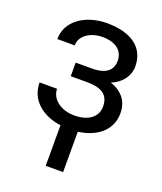

<svg xmlns="http://www.w3.org/2000/svg" viewBox="-139 -628 787 933"><g transform="rotate(20 254.5 -161.5)"><path d="M174.8 -305.2V-234.9H257.8C335.4 -234.9 373 -210 373 -149.4C373 -100.1 334 -61.5 255.4 -61.5C182.1 -61.5 133.3 -104.5 133.3 -154.8H43C43 -70.3 103.5 -19 177.7 0C188 2.4 198.7 4.9 209.5 6.3V215.8H299.3V6.8C303.7 6.3 308.1 5.4 312.5 4.9C403.3 -11.2 463.4 -65.4 463.4 -147.5C463.4 -191.9 446.8 -226.1 414.1 -249.5C401.4 -258.8 386.2 -266.6 368.2 -272C382.3 -277.8 394.5 -284.7 404.8 -292.5C436 -316.4 453.6 -350.1 453.6 -385.7C453.6 -484.9 377.4 -537.6 253.4 -537.6C144.5 -537.6 51.8 -478 51.8 -382.3H141.6C141.6 -431.2 191.9 -466.8 255.4 -466.8C334 -466.8 363.8 -426.8 363.8 -383.3C363.8 -336.4 335.4 -305.2 257.8 -305.2Z"/></g></svg>

Font: Bert Sans
Style: Regular
Weight: 400
Designer: Christian Robertson (Google), Cristiano Sobral
Foundry: Google, Cristiano Sobral
Version: Version 3.101